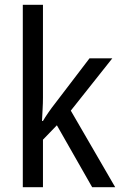

<svg xmlns="http://www.w3.org/2000/svg" viewBox="-20 -780 507 800"><path d="M75 -760V0H159V-198L217 -258L364 0H460L275 -319L448 -537H353L208 -347Q196 -332 181.5 -311Q167 -290 159 -276H155Q156 -299 157.5 -325Q159 -351 159 -373V-760Z"/></svg>

Font: Noto Sans UI SemiCondensed
Style: Regular
Weight: 400
Width: 4
Designer: Monotype Design Team
Foundry: Monotype Imaging Inc.
Version: 1.001